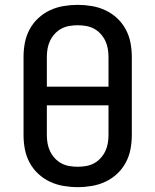

<svg xmlns="http://www.w3.org/2000/svg" viewBox="-20 -763 640 791"><path d="M300 8Q271 8 241.5 3Q212 -2 185.5 -14.5Q159 -27 137.5 -47Q116 -67 102 -93Q88 -119 82.5 -148Q77 -177 77 -206V-529Q77 -558 82.5 -587Q88 -616 102 -642Q116 -668 137.5 -688Q159 -708 185.5 -720.5Q212 -733 241.5 -738Q271 -743 300 -743Q329 -743 358.5 -738Q388 -733 414.5 -720.5Q441 -708 462.5 -688Q484 -668 498 -642Q512 -616 517.5 -587Q523 -558 523 -529V-206Q523 -177 517.5 -148Q512 -119 498 -93Q484 -67 462.5 -47Q441 -27 414.5 -14.5Q388 -2 358.5 3Q329 8 300 8ZM427 -406V-529Q427 -546 424 -563Q421 -580 413.5 -595.5Q406 -611 394 -624Q382 -637 367 -645Q352 -653 334.5 -656Q317 -659 300 -659Q283 -659 265.5 -656Q248 -653 233 -645Q218 -637 206 -624Q194 -611 186.5 -595.5Q179 -580 176 -563Q173 -546 173 -529V-406ZM300 -76Q317 -76 334.5 -79Q352 -82 367 -90Q382 -98 394 -111Q406 -124 413.5 -139.5Q421 -155 424 -172Q427 -189 427 -206V-329H173V-206Q173 -189 176 -172Q179 -155 186.5 -139.5Q194 -124 206 -111Q218 -98 233 -90Q248 -82 265.5 -79Q283 -76 300 -76Z"/></svg>

Font: Iosevka Fixed Curly Md Ex
Style: Regular
Weight: 500
Width: 7
Monospace: yes
Designer: Belleve Invis
Foundry: Belleve Invis
Version: Version 30.1.2